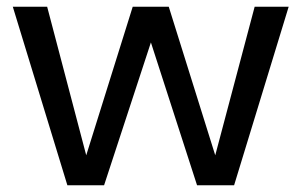

<svg xmlns="http://www.w3.org/2000/svg" viewBox="-20 -550 895 570"><path d="M180 0 18 -530H120L236 -89L374 -530H481L619 -89L736 -530H837L675 0H565L428 -424L289 0Z"/></svg>

Font: Roundo Medium
Style: Regular
Weight: 500
Designer: Namrata Goyal (Gurmukhi), Shiva Nallaperumal (Latin)
Foundry: Indian Type Foundry
Version: Version 1.000;PS 1.0;hotconv 1.0.88;makeotf.lib2.5.647800